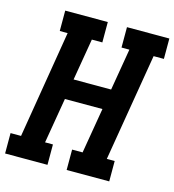

<svg xmlns="http://www.w3.org/2000/svg" viewBox="-113 -827 835 919"><g transform="rotate(15 304.5 -367.5)"><path d="M-4 0V-101H48L136 -634H97V-735H308V-634H256L221 -427H407L442 -634H403V-735H613V-634H562L473 -101H512V0H301V-101H353L391 -326H205L167 -101H206V0Z"/></g></svg>

Font: Iosevka Slab Extended
Style: Bold Italic
Weight: 700
Width: 7
Italic angle: -9°
Monospace: yes
Designer: Belleve Invis
Foundry: Belleve Invis
Version: Version 11.1.0; ttfautohint (v1.8.3)